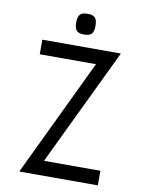

<svg xmlns="http://www.w3.org/2000/svg" viewBox="-100 -1007 818 1076"><g transform="rotate(10 309.0 -468.5)"><path d="M353 -832.5Q341 -819 310 -819Q279 -819 267 -832.5Q255 -846 255 -878Q255 -910 267 -923.5Q279 -937 310 -937Q341 -937 353 -923.5Q365 -910 365 -878Q365 -846 353 -832.5ZM86 0 405 -667H85V-750H532L212 -83H533V0Z"/></g></svg>

Font: Hermit Light
Style: Regular
Weight: 300
Designer: Pablo Caro
Version: Version 2.000;PS 002.000;hotconv 1.0.88;makeotf.lib2.5.64775